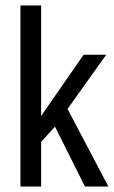

<svg xmlns="http://www.w3.org/2000/svg" viewBox="-20 -685 418 705"><path d="M370 -484 228 -285 378 0H292L182 -220L131 -164V0H55V-665H131V-259L287 -484Z"/></svg>

Font: Pragati Narrow
Style: Regular
Weight: 400
Designer: Hector Gatti, Marcela Romero, Pablo Cosgaya and Nicolas Silva
Foundry: Omnibus-Type
Version: Version 1.010; ttfautohint (v1.3)